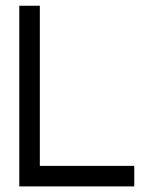

<svg xmlns="http://www.w3.org/2000/svg" viewBox="-20 -665 548 685"><path d="M459 0H48.8V-644.5H122.1V-73.2H459Z"/></svg>

Font: Catrinity
Style: Regular
Weight: 400
Designer: Alexander Lange
Foundry: High-Logic / Made with FontCreator
Version: Version 2.090;May 20, 2024;FontCreator 15.0.0.2974 64-bit